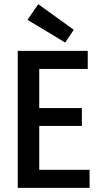

<svg xmlns="http://www.w3.org/2000/svg" viewBox="-20 -904 494 924"><path d="M411.1 -86.9H168.9V-297.9H374V-383.8H168.9V-572.3H402.3V-659.2H65.4V0H411.1ZM112.3 -808.6 164.1 -883.8 335 -760.7 293.9 -699.2Z"/></svg>

Font: Yaldevi Colombo SemiBold
Style: Regular
Weight: 600
Designer: Sol Matas, Denzil Rajitha, Kosala Senevirathne and Pathum Egodawatta
Foundry: Mooniak
Version: Version 1.020 ; ttfautohint (v1.6)